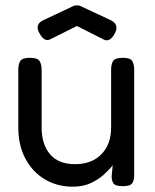

<svg xmlns="http://www.w3.org/2000/svg" viewBox="-20 -693 583 724"><path d="M255 11Q196 11 149.5 -16.5Q103 -44 76 -94.5Q49 -145 49 -213V-430Q49 -451 56.5 -463Q64 -475 93 -475Q122 -475 129.5 -462.5Q137 -450 137 -429V-212Q137 -149 168.5 -111.5Q200 -74 263 -74Q326 -74 362.5 -111.5Q399 -149 399 -212V-430Q399 -451 406.5 -463Q414 -475 443 -475Q472 -475 479 -462.5Q486 -450 486 -429V-32Q486 -13 478.5 -2Q471 9 443 9Q415 9 408 -1.5Q401 -12 401 -27L405 -70Q392 -53 371.5 -34.5Q351 -16 322 -2.5Q293 11 255 11ZM270 -673Q279 -673 286 -669L393 -619Q432 -603 413 -567Q394 -532 371 -544L270 -595L170 -545Q147 -533 128 -569Q109 -603 148 -619L254 -669Q261 -673 270 -673Z"/></svg>

Font: Fredoka
Style: Regular
Weight: 400
Designer: Ben Nathan
Foundry: Milena B. Brandão, Ben Nathan
Version: Version 2.001